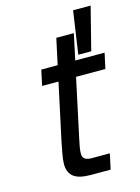

<svg xmlns="http://www.w3.org/2000/svg" viewBox="-115 -822 646 888"><g transform="rotate(-15 207.5 -378.5)"><path d="M295 -552 325 -757H409L357 -552ZM208 0Q149 0 124.5 -20.5Q100 -41 100 -80Q100 -100 105.5 -129.5Q111 -159 116 -184L217 -654H301L198 -173Q194 -155 191 -137.5Q188 -120 188 -106Q188 -90 198.5 -82Q209 -74 230 -74H318L302 0ZM96 -456 112 -530H415L399 -456Z"/></g></svg>

Font: Geist
Style: Italic
Weight: 400
Italic angle: -12°
Designer: Basement.studio, Andrés Briganti, Mateo Zaragoza
Foundry: Basement.studio, Vercel, Andrés Briganti, Guido Ferreyra, Mateo Zaragoza
Version: Version 1.500